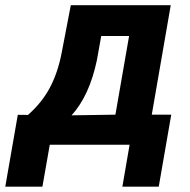

<svg xmlns="http://www.w3.org/2000/svg" viewBox="-83 -548 720 727"><path d="M22.9 -112.8Q75.2 -158.7 105.7 -215.8Q136.2 -272.9 150.9 -350.1L185.1 -528.3H563.5L491.7 -113.8H565.4L518.1 158.7H380.4L407.7 0H105.5L77.6 158.7H-63L-15.6 -113.3ZM188 -111.3 354 -113.8 405.8 -411.6H300.3L283.7 -319.3Q255.4 -185.5 188 -111.3Z"/></svg>

Font: RobotoInd
Style: Bold Italic
Weight: 700
Italic angle: -12°
Designer: Google
Version: Version 2.001150; 2014